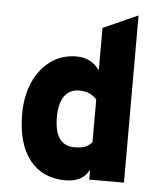

<svg xmlns="http://www.w3.org/2000/svg" viewBox="-53 -768 692 826"><g transform="rotate(5 293.5 -355.0)"><path d="M260 12Q160.5 12 105.2 -58.2Q50 -128.5 50 -256Q50 -334.5 77 -394.8Q104 -455 151.8 -489Q199.5 -523 262 -523Q326 -523 362 -472V-655L512 -722V0H362V-43Q334.5 12 260 12ZM286 -133Q315.5 -133 332.5 -139.8Q349.5 -146.5 362 -162V-346Q335 -378 286 -378Q245 -378 222.5 -346.8Q200 -315.5 200 -256Q200 -133 286 -133Z"/></g></svg>

Font: Overpass Black
Style: Regular
Weight: 900
Designer: Delve Withrington, Dave Bailey, Thomas Jockin
Foundry: Delve Fonts LLC
Version: Version 4.000; ttfautohint (v1.8.3)